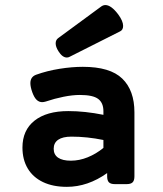

<svg xmlns="http://www.w3.org/2000/svg" viewBox="-20 -725 640 756"><path d="M243.2 -498.5Q225.6 -498.5 210 -523.4Q199.2 -540.5 199.2 -554.2Q199.2 -567.9 209.5 -575.2L378.9 -699.7Q386.7 -705.1 395 -705.1Q417.5 -705.1 445.3 -668.5Q464.8 -642.1 464.8 -623Q464.8 -607.4 453.1 -601.6L254.4 -501.5Q249.5 -498.5 243.2 -498.5ZM509.3 -282.7V-30.8Q509.3 -14.2 502.2 -7.1Q495.1 0 478.5 0H432.6Q416 0 408.9 -7.1Q401.9 -14.2 401.9 -30.8V-43.5Q325.7 10.7 243.2 10.7Q188.5 10.7 149.2 -8.1Q109.9 -26.9 89.1 -61.8Q68.4 -96.7 68.4 -144Q68.4 -212.4 116 -250Q163.6 -287.6 249 -287.6Q314 -287.6 387.2 -272.9V-287.1Q387.2 -319.8 366.7 -335.4Q346.2 -351.1 294.4 -351.1Q265.6 -351.1 230.2 -344Q194.8 -336.9 160.2 -325.2Q151.9 -322.8 146 -322.8Q133.8 -322.8 124.3 -331.8Q114.7 -340.8 106.9 -362.3Q99.6 -383.3 99.6 -397.5Q99.6 -422.4 122.1 -430.7Q165.5 -446.3 214.4 -454.1Q263.2 -461.9 306.2 -461.9Q413.6 -461.9 461.4 -415.5Q509.3 -369.1 509.3 -282.7ZM258.8 -92.3Q292.5 -92.3 325.4 -105.7Q358.4 -119.1 387.2 -142.6V-173.8Q322.8 -187 261.2 -187Q227.1 -187 209.2 -174.8Q191.4 -162.6 191.4 -139.2Q191.4 -116.2 208.7 -104.2Q226.1 -92.3 258.8 -92.3Z"/></svg>

Font: Courier Prime Sans
Style: Bold
Weight: 700
Designer: Alan Dague-Greene
Foundry: Quote-Unquote Apps
Version: Version 3.020